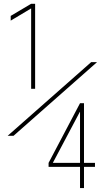

<svg xmlns="http://www.w3.org/2000/svg" viewBox="-20 -750 540 990"><path d="M391.6 -172.9 252.9 88.9V89.8H392.6V-172.9ZM139.6 -706.1 35.2 -643.6V-668L140.6 -730.5H161.1V-292H140.6V-706.1ZM480.5 -429.7 49.8 -49.8H19.5L450.2 -429.7ZM413.1 110.4V219.7H392.6V110.4H230.5V89.8L392.6 -217.8H413.1V89.8H469.7V110.4Z"/></svg>

Font: Mgen+ 1m thin
Style: Regular
Weight: 100
Designer: [Source Han Sans]
Ryoko NISHIZUKA  (kana & ideographs); Paul D. Hunt (Latin, Greek & Cyrillic); Wenlong ZHANG  (bopomofo
Version: Version 1.059.20150602